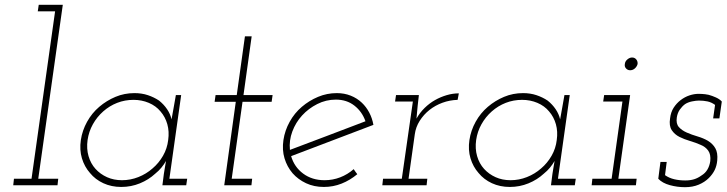

<svg xmlns="http://www.w3.org/2000/svg" viewBox="-20 -770 3020 798"><path d="M38 -27H111L209 -723H137L141 -750H241L139 -27H222L219 0H35Z M316 -188Q322 -228 342 -264Q362 -300 392.5 -326Q423 -352 460 -367.5Q497 -383 539 -383Q569 -383 594.5 -374.5Q620 -366 641 -352Q661 -336 674.5 -316Q688 -296 693 -274Q697 -299 702 -324Q707 -349 711 -375H733L684 -27H758L754 0H655L661 -47Q663 -61 665.5 -74.5Q668 -88 670 -101Q662 -87 651 -73.5Q640 -60 625 -48Q598 -23 561.5 -8Q525 7 484 7Q443 7 409.5 -8.5Q376 -24 354 -51Q331 -77 320.5 -112Q310 -147 316 -188ZM344 -188Q339 -152 348 -121Q357 -90 377 -68Q397 -46 425 -33.5Q453 -21 487 -21Q522 -21 555 -34Q588 -47 614 -70Q640 -92 657.5 -122.5Q675 -153 679 -188Q684 -223 675.5 -253.5Q667 -284 647 -307Q628 -330 598.5 -342.5Q569 -355 535 -355Q499 -355 467 -342.5Q435 -330 409 -307Q383 -284 366 -253.5Q349 -223 344 -188Z M998 -619H1026L992 -375H1113L1109 -347H988L943 -27H1028L1025 0H912L960 -347H872L876 -375H964Z M1532 -251Q1446 -218 1361 -186Q1276 -154 1190 -121Q1203 -76 1240 -48.5Q1277 -21 1329 -21Q1363 -21 1394 -33Q1425 -45 1450 -67Q1454 -61 1457.5 -56Q1461 -51 1465 -46Q1435 -21 1400 -7Q1365 7 1326 7Q1285 7 1252 -8.5Q1219 -24 1196 -50Q1173 -77 1162.5 -112Q1152 -147 1158 -188Q1164 -228 1184 -264Q1204 -300 1234.5 -326Q1265 -352 1302 -367.5Q1339 -383 1380 -383Q1411 -383 1437.5 -372.5Q1464 -362 1484 -343Q1502 -326 1514.5 -302.5Q1527 -279 1532 -251ZM1376 -356Q1335 -356 1298.5 -337.5Q1262 -319 1235.5 -290Q1209 -261 1195 -223.5Q1181 -186 1185 -147Q1265 -177 1342.5 -206.5Q1420 -236 1499 -266Q1485 -306 1453 -331Q1421 -356 1376 -356Z M1572 -27H1650L1696 -348H1622L1626 -375H1721L1716 -331Q1714 -316 1713.5 -304.5Q1713 -293 1711 -277Q1725 -302 1745 -321.5Q1765 -341 1788 -354Q1811 -367 1836.5 -374.5Q1862 -382 1887 -382L1882 -355Q1849 -354 1819 -343Q1789 -332 1765 -313Q1741 -294 1724.5 -268Q1708 -242 1704 -212L1678 -27H1756L1753 0H1569Z M1931 -188Q1937 -228 1957 -264Q1977 -300 2007.5 -326Q2038 -352 2075 -367.5Q2112 -383 2154 -383Q2184 -383 2209.5 -374.5Q2235 -366 2256 -352Q2276 -336 2289.5 -316Q2303 -296 2308 -274Q2312 -299 2317 -324Q2322 -349 2326 -375H2348L2299 -27H2373L2369 0H2270L2276 -47Q2278 -61 2280.5 -74.5Q2283 -88 2285 -101Q2277 -87 2266 -73.5Q2255 -60 2240 -48Q2213 -23 2176.5 -8Q2140 7 2099 7Q2058 7 2024.5 -8.5Q1991 -24 1969 -51Q1946 -77 1935.5 -112Q1925 -147 1931 -188ZM1959 -188Q1954 -152 1963 -121Q1972 -90 1992 -68Q2012 -46 2040 -33.5Q2068 -21 2102 -21Q2137 -21 2170 -34Q2203 -47 2229 -70Q2255 -92 2272.5 -122.5Q2290 -153 2294 -188Q2299 -223 2290.5 -253.5Q2282 -284 2262 -307Q2243 -330 2213.5 -342.5Q2184 -355 2150 -355Q2114 -355 2082 -342.5Q2050 -330 2024 -307Q1998 -284 1981 -253.5Q1964 -223 1959 -188Z M2442 -27H2522L2567 -348H2487L2491 -375H2599L2550 -27H2626L2623 0H2439ZM2577 -504Q2578 -515 2587.5 -523Q2597 -531 2607 -531Q2618 -531 2624.5 -523Q2631 -515 2630 -504Q2627 -493 2618.5 -485.5Q2610 -478 2599 -478Q2589 -478 2582 -485.5Q2575 -493 2577 -504Z M2716 -27 2725 -97H2751L2744 -42Q2761 -30 2782.5 -25Q2804 -20 2828 -20Q2849 -20 2865 -25Q2881 -30 2896 -41Q2911 -50 2920 -65Q2929 -80 2932 -100Q2935 -128 2923.5 -144Q2912 -160 2892 -168Q2872 -177 2848 -184Q2824 -191 2804 -201Q2784 -211 2772 -229Q2760 -247 2765 -278Q2768 -304 2780 -322.5Q2792 -341 2809 -354Q2826 -367 2845.5 -373.5Q2865 -380 2884 -380Q2886 -380 2898 -379.5Q2910 -379 2925 -376Q2940 -372 2955.5 -365Q2971 -358 2980 -348L2970 -278H2944L2952 -334Q2937 -345 2920.5 -348.5Q2904 -352 2885 -352Q2873 -352 2856 -348.5Q2839 -345 2827 -337Q2815 -328 2805.5 -314.5Q2796 -301 2793 -282Q2789 -256 2801.5 -242Q2814 -228 2834.5 -219Q2855 -210 2879 -203Q2903 -196 2922 -185Q2942 -173 2953 -154Q2964 -135 2961 -103Q2959 -81 2950.5 -63.5Q2942 -46 2926 -30Q2909 -13 2884 -2.5Q2859 8 2827 8Q2795 8 2764 -0.5Q2733 -9 2716 -27Z"/></svg>

Font: Josefin Slab Light
Style: Italic
Weight: 300
Italic angle: -12°
Designer: Santiago Orozco
Foundry: Typemade
Version: Version 2.000